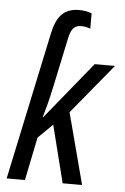

<svg xmlns="http://www.w3.org/2000/svg" viewBox="-54 -807 550 847"><g transform="rotate(5 220.5 -384.0)"><path d="M147 -655 8 0H89L128 -191L192 -254L256 0H342L259 -315L441 -536H351L145 -283H143C154 -320 165 -362 176 -413L225 -644C234 -683 249 -698 277 -698C292 -698 307 -695 318 -690V-758C305 -763 285 -768 263 -768C195 -768 163 -730 147 -655Z"/></g></svg>

Font: Noto Sans Condensed
Style: Italic
Weight: 400
Width: 3
Italic angle: -12°
Designer: Monotype Design Team
Foundry: Monotype Imaging Inc.
Version: Version 2.013